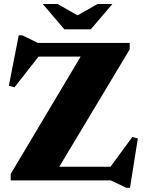

<svg xmlns="http://www.w3.org/2000/svg" viewBox="-20 -886 704 943"><path d="M617 -675V-643.5L249.5 -31L146 -67H522.5L630 -213L657 -206L618.5 36.5H601L524 0H32.5V-31.5L397.5 -644L527.5 -608H169.5L51 -457L23.5 -465L72 -712.5H89.5L166.5 -675ZM378 -801H344L459.5 -866.5H532L426 -742H296L190 -866.5H262.5Z"/></svg>

Font: Newsreader 24pt ExtraBold
Style: Regular
Weight: 800
Designer: Hugues Gentile
Foundry: Production Type
Version: Version 1.003